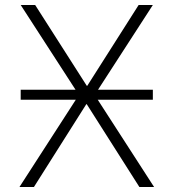

<svg xmlns="http://www.w3.org/2000/svg" viewBox="-20 -750 696 770"><path d="M63 -350V-390H283L63 -730H121L328 -406H330L536 -730H593L373 -390H593V-350H372L598 0H539L328 -332H326L116 0H58L284 -350Z"/></svg>

Font: M PLUS 1p Light
Style: Regular
Weight: 300
Version: Version 1.061